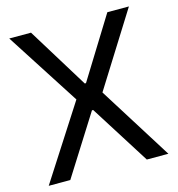

<svg xmlns="http://www.w3.org/2000/svg" viewBox="-106 -799 823 890"><g transform="rotate(-15 306.0 -353.5)"><path d="M302.7 -415H308.6L489.3 -707H592.8L371.1 -353.5L592.8 0H489.3L308.6 -286.1H302.7L122.1 0H18.6L246.1 -353.5L18.6 -707H123Z"/></g></svg>

Font: Pretendard JP
Style: Regular
Weight: 400
Designer: Base glyphs from Inter by Rasmus Andersson; Hangeul glyphs from Noto Sans CJK(Source Han Sans) by Jang Soo-young and Kan
Foundry: Kil Hyung-jin
Version: Version 1.309